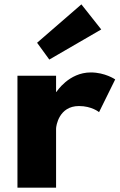

<svg xmlns="http://www.w3.org/2000/svg" viewBox="-20 -860 548 880"><path d="M150 -664 206 -587 444 -725 353 -840ZM237 0H60V-513H237V-439H239C239 -439 295 -528 396 -528C462 -528 508 -496 508 -496L434 -346C434 -346 401 -374 342 -374C250 -374 237 -283 237 -270Z"/></svg>

Font: Hussar Techniczny
Style: Bold 
Weight: 700
Foundry: Cannot Into Space Fonts
Version: Version 0.77